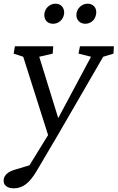

<svg xmlns="http://www.w3.org/2000/svg" viewBox="-40 -754 638 1042"><path d="M578 -503H394L386 -463L454 -446L276 -113L173 -446L246 -463L249 -503H41L34 -463L86 -446L221 -21L120 143L37 168C0 179 -18 200 -20 221C-24 250 -1 268 34 268C82 268 119 242 160 172L275 -23L520 -446L576 -463ZM201 -680C197 -647 217 -625 248 -625C278 -625 304 -647 308 -680C311 -711 291 -734 262 -734C231 -734 205 -711 201 -680ZM375 -680C371 -647 393 -625 423 -625C453 -625 478 -647 482 -680C486 -711 466 -734 436 -734C406 -734 379 -711 375 -680Z"/></svg>

Font: TPK Tissa Web
Style: Italic
Weight: 400
Italic angle: -7°
Designer: Jacques Le Bailly, Suppakit Chalermlarp | Katatrad Co.,Ltd.
Foundry: Jacques Le Bailly, Cadson Demak Co.,Ltd.
Version: Version 5.000;Glyphs 3.1.2 (3151)